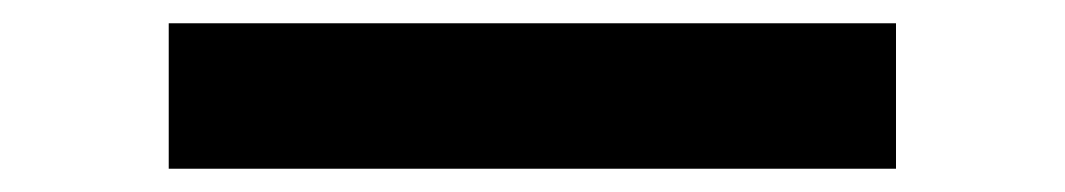

<svg xmlns="http://www.w3.org/2000/svg" viewBox="-20 -20 915 165"><path d="M125 125V0H750V125Z"/></svg>

Font: Silkscreen
Style: Bold
Weight: 700
Designer: Jason Kottke
Foundry: Jason Kottke
Version: Version 1.001; ttfautohint (v1.8.4.7-5d5b)